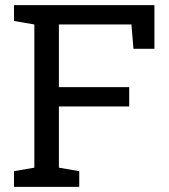

<svg xmlns="http://www.w3.org/2000/svg" viewBox="-20 -731 662 751"><path d="M34.7 -61.5 114.3 -75.2V-635.3L34.7 -648.9V-710.9H584V-540H502L494.1 -635.3H210.4V-390.1H485.4V-314.5H210.4V-75.2L290 -61.5V0H34.7Z"/></svg>

Font: TypoPRO Roboto Slab
Style: Regular
Weight: 400
Designer: Google
Version: Version 1.100263; 2013; ttfautohint (v0.94.20-1c74) -l 8 -r 